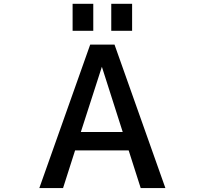

<svg xmlns="http://www.w3.org/2000/svg" viewBox="-20 -959 1040 980"><path d="M392.6 -285.2H606.4L500 -618.2ZM180.7 1 440.4 -731.4H564.5L824.2 1H698.2L636.7 -191.4H363.3L301.8 1ZM350.6 -801.8V-939.5H456.1V-801.8ZM547.9 -801.8V-939.5H654.3V-801.8Z"/></svg>

Font: Gen Shin Gothic Monospace Medium
Style: Regular
Weight: 500
Designer: [Source Han Sans]
Ryoko NISHIZUKA  (kana & ideographs); Paul D. Hunt (Latin, Greek & Cyrillic); Wenlong ZHANG  (bopomofo
Version: Version 1.002.20150607